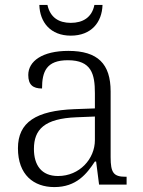

<svg xmlns="http://www.w3.org/2000/svg" viewBox="-20 -751 582 781"><path d="M268 -606C352 -606 395 -661 397 -731H364C354 -680 317 -658 268 -658C219 -658 184 -680 173 -731H140C142 -661 185 -606 268 -606ZM201 10C291 10 333 -44 366 -94H371L383 0H495V-32H491C442 -32 430 -48 430 -112V-379C430 -491 378 -544 258 -544C152 -544 95 -502 95 -446C95 -406 114 -391 151 -391C151 -460 169 -506 256 -506C352 -506 366 -450 366 -372V-310L283 -307C127 -301 53 -254 53 -148C53 -40 117 10 201 10ZM216 -35C148 -35 118 -80 118 -145C118 -224 160 -269 292 -274L366 -277V-181C366 -105 304 -35 216 -35Z"/></svg>

Font: Noto Serif Tamil Light
Style: Italic
Weight: 300
Italic angle: -12°
Designer: Indian Type Foundry, Tom Grace, and the Monotype Design Team
Foundry: Monotype Imaging Inc.
Version: Version 2.003